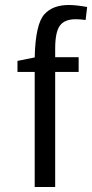

<svg xmlns="http://www.w3.org/2000/svg" viewBox="-20 -749 369 769"><path d="M283 -672Q239 -672 220 -646.5Q201 -621 201 -554V-520H295V-461H201V0H119V-461H50V-505L119 -519Q122 -653 158 -692Q191 -729 256 -729Q284 -729 329 -721L323 -669Q300 -672 283 -672Z"/></svg>

Font: Strait
Style: Regular
Weight: 400
Width: 3
Designer: Eduardo Rodriguez Tunni
Foundry: Eduardo Rodriguez Tunni
Version: Version 1.001